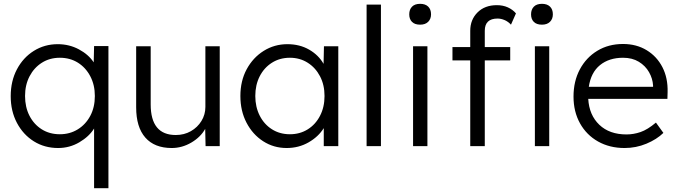

<svg xmlns="http://www.w3.org/2000/svg" viewBox="-20 -764 3545 1004"><path d="M472 220V-92Q446 -50 395 -20Q344 10 284 10Q213 10 157 -25Q101 -60 68.5 -121.5Q36 -183 36 -261Q36 -340 68.5 -401.5Q101 -463 157 -498Q213 -533 282 -533Q342 -533 392.5 -506Q443 -479 470 -438L472 -523H547V220ZM293 -62Q345 -62 386.5 -87.5Q428 -113 452 -158Q476 -203 476 -262Q476 -320 452 -365.5Q428 -411 387 -436.5Q346 -462 293 -462Q240 -462 199 -436Q158 -410 134.5 -365Q111 -320 111 -262Q111 -204 134 -159Q157 -114 198 -88Q239 -62 293 -62Z M878 10Q788 10 740 -44.5Q692 -99 692 -203V-522H768V-218Q768 -58 899 -58Q943 -58 978 -78Q1013 -98 1033.5 -131.5Q1054 -165 1054 -205V-522H1129V0H1055L1053 -90Q1029 -47 980.5 -18.5Q932 10 878 10Z M1479 10Q1411 10 1356 -25.5Q1301 -61 1269 -122.5Q1237 -184 1237 -262Q1237 -341 1270 -402Q1303 -463 1359 -498Q1415 -533 1483 -533Q1547 -533 1596.5 -504.5Q1646 -476 1672 -430L1674 -522H1749V0H1673V-94Q1645 -49 1593.5 -19.5Q1542 10 1479 10ZM1496 -62Q1548 -62 1589 -87.5Q1630 -113 1653.5 -158.5Q1677 -204 1677 -262Q1677 -320 1653.5 -365Q1630 -410 1589 -436Q1548 -462 1496 -462Q1443 -462 1402 -436Q1361 -410 1338 -365Q1315 -320 1315 -262Q1315 -205 1338 -159.5Q1361 -114 1402 -88Q1443 -62 1496 -62Z M1897 0V-740H1972V0Z M2177 -635Q2149 -635 2134.5 -649.5Q2120 -664 2120 -689Q2120 -714 2134.5 -729Q2149 -744 2177 -744Q2204 -744 2219 -729.5Q2234 -715 2234 -689Q2234 -665 2219 -650Q2204 -635 2177 -635ZM2140 0V-522H2215V0Z M2439 0V-448H2346V-518H2439V-603Q2439 -661 2477 -699Q2515 -737 2578 -737Q2610 -737 2635.5 -725.5Q2661 -714 2678 -694L2652 -635Q2636 -652 2617.5 -659.5Q2599 -667 2582 -667Q2515 -667 2515 -603V-518H2648V-448H2515V0ZM2814 -635Q2786 -635 2771.5 -649.5Q2757 -664 2757 -689Q2757 -714 2771.5 -729Q2786 -744 2814 -744Q2841 -744 2856 -729.5Q2871 -715 2871 -689Q2871 -665 2856 -650Q2841 -635 2814 -635ZM2777 0V-522H2852V0Z M3246 10Q3168 10 3107.5 -24Q3047 -58 3013 -119Q2979 -180 2979 -259Q2979 -339 3012 -401Q3045 -463 3103.5 -498.5Q3162 -534 3238 -534Q3308 -534 3361.5 -501.5Q3415 -469 3444 -412.5Q3473 -356 3471 -282L3470 -247H3056Q3061 -162 3114 -111.5Q3167 -61 3256 -61Q3293 -61 3329.5 -73.5Q3366 -86 3410 -123L3449 -69Q3414 -35 3360 -12.5Q3306 10 3246 10ZM3238 -462Q3165 -462 3117.5 -423.5Q3070 -385 3059 -310H3395V-317Q3393 -353 3374 -386.5Q3355 -420 3320.5 -441Q3286 -462 3238 -462Z"/></svg>

Font: Lexend Deca Light
Style: Regular
Weight: 300
Designer: Bonnie Shaver-Troup, Thomas Jockin
Foundry: Lexend
Version: Version 1.008; ttfautohint (v1.8.4.7-5d5b)